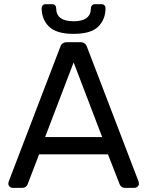

<svg xmlns="http://www.w3.org/2000/svg" viewBox="-20 -903 708 923"><path d="M20 -20 22 -30.8 270 -678.2Q277.8 -700.2 301.8 -700.2H366.2Q390.1 -700.2 397.9 -678.2L646 -30.8L647.9 -20Q647.9 -12.2 641.4 -6.1Q634.8 0 627 0H580.1Q570.3 0 563.7 -5.6Q557.1 -11.2 555.2 -17.1L499 -161.1H168L112.8 -17.1Q105 0 87.9 0H40Q32.2 0 26.1 -6.1Q20 -12.2 20 -20ZM180.2 -863.8Q180.2 -871.6 185.1 -877.2Q189.9 -882.8 199.2 -882.8H231Q239.7 -882.8 244.9 -877.4Q250 -872.1 250 -863.8Q250 -800.8 334 -800.8Q417 -800.8 417 -863.8Q417 -871.6 422.1 -877.2Q427.2 -882.8 436 -882.8H468.3Q477.1 -882.8 482.2 -877.4Q487.3 -872.1 487.3 -863.8Q487.3 -809.6 452.1 -774.9Q417 -740.2 334 -740.2Q251 -740.2 215.6 -775.1Q180.2 -810.1 180.2 -863.8ZM196.8 -244.1H471.2L334 -603Z"/></svg>

Font: Rubik AZ
Style: Regular
Weight: 400
Designer: Hubert and Fischer
Foundry: Hubert & Fischer
Version: Version 2.000